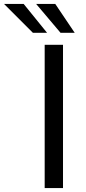

<svg xmlns="http://www.w3.org/2000/svg" viewBox="-130 -949 432 969"><path d="M95.5 -723H188V0H95.5ZM149 -929 247 -783.5H175.5L52.5 -929ZM-10.5 -929 107.5 -783.5H36L-109.5 -929Z"/></svg>

Font: Public Sans
Style: Regular
Weight: 400
Designer: The Public Sans project authors (U.S. Web Design System). Libre Franklin designed by Pablo Impallari and Rodrigo Fuenzal
Version: Version 1.008; ttfautohint (v1.8.1) -l 8 -r 50 -G 200 -x 14 